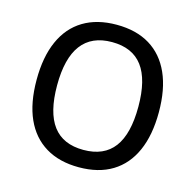

<svg xmlns="http://www.w3.org/2000/svg" viewBox="-105 -823 959 941"><g transform="rotate(15 374.0 -352.5)"><path d="M374 9Q275 9 205.5 -33Q136 -75 100 -155Q64 -235 64 -352Q64 -468 100 -549Q136 -630 205.5 -672Q275 -714 374 -714Q474 -714 543 -672Q612 -630 648 -549.5Q684 -469 684 -353Q684 -237 648 -156Q612 -75 543 -33Q474 9 374 9ZM374 -79Q478 -79 529 -147Q580 -215 580 -353Q580 -490 529 -558Q478 -626 374 -626Q271 -626 219.5 -557.5Q168 -489 168 -352Q168 -215 219 -147Q270 -79 374 -79Z"/></g></svg>

Font: Nunito Sans 10pt Expanded Medium
Style: Regular
Weight: 500
Width: 7
Designer: Vernon Adams
Foundry: Vernon Adams
Version: Version 3.101;gftools[0.9.27]